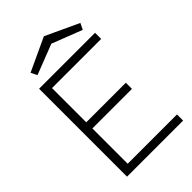

<svg xmlns="http://www.w3.org/2000/svg" viewBox="-248 -929 1019 1019"><g transform="rotate(-45 261.0 -419.5)"><path d="M75 0V-660H495V-614H126V-357H423V-311H126V-46H496V0ZM290 -839 477 -752 460 -717 290 -783 120 -717 103 -752Z"/></g></svg>

Font: Lil Grotesk Light
Style: Regular
Weight: 300
Designer: Bastien Sozeau
Foundry: NBR — Bastien Sozeau
Version: Version 3.003; ttfautohint (v1.8.4.7-5d5b);gftools[0.9.33]